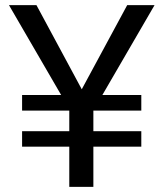

<svg xmlns="http://www.w3.org/2000/svg" viewBox="-20 -731 645 751"><path d="M299.8 -381.8 477.5 -710.9H584.5L380.4 -359.4H532.7V-298.3H345.2V-217.8H532.7V-157.2H345.2V0H251V-157.2H66.4V-217.8H251V-298.3H66.4V-359.4H219.2L15.1 -710.9H122.6Z"/></svg>

Font: Nahid FD
Style: FD
Weight: 400
Foundry: DejaVu fonts team - Redesigned by Saber Rastikerdar
Version: Version 0.3.0